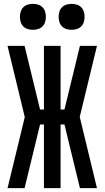

<svg xmlns="http://www.w3.org/2000/svg" viewBox="-20 -972 540 992"><path d="M19 0 108 -367 19 -735H107L187 -406H207V-735H293V-406H313L393 -735H481L392 -368L481 0H393L313 -329H293V0H207V-329H187L107 0ZM350 -818Q336 -818 323 -822Q310 -826 300.5 -835.5Q291 -845 287 -858Q283 -871 283 -885Q283 -899 287 -912Q291 -925 300.5 -934.5Q310 -944 323 -948Q336 -952 350 -952Q364 -952 377 -948Q390 -944 399.5 -934.5Q409 -925 413 -912Q417 -899 417 -885Q417 -871 413 -858Q409 -845 399.5 -835.5Q390 -826 377 -822Q364 -818 350 -818ZM150 -818Q136 -818 123 -822Q110 -826 100.5 -835.5Q91 -845 87 -858Q83 -871 83 -885Q83 -899 87 -912Q91 -925 100.5 -934.5Q110 -944 123 -948Q136 -952 150 -952Q164 -952 177 -948Q190 -944 199.5 -934.5Q209 -925 213 -912Q217 -899 217 -885Q217 -871 213 -858Q209 -845 199.5 -835.5Q190 -826 177 -822Q164 -818 150 -818Z"/></svg>

Font: Iosevka SS18 Medium
Style: Regular
Weight: 500
Monospace: yes
Designer: Belleve Invis
Foundry: Belleve Invis
Version: Version 25.1.1; ttfautohint (v1.8.4)